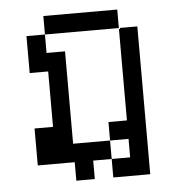

<svg xmlns="http://www.w3.org/2000/svg" viewBox="-45 -542 590 647"><g transform="rotate(-5 250.0 -219.0)"><path d="M250 0H312.5V62.5H437.5Q437.5 62.5 437.5 -437.5H375V-125H312.5V-62.5H187.5V-375H125V-437.5H62.5Q62.5 -437.5 62.5 -312.5H125V-125H62.5Q62.5 -125 62.5 0H187.5V62.5H250ZM312.5 0V-62.5H375V0ZM125 -437.5H375V-500H125Z"/></g></svg>

Font: CalcUnifontExMono
Style: Regular
Weight: 500
Version: Version 15.0.06